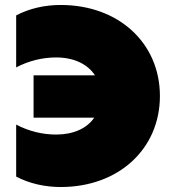

<svg xmlns="http://www.w3.org/2000/svg" viewBox="-20 -736 693 772"><path d="M224 16C458 16 623 -138 623 -350C623 -562 458 -716 224 -716C160 -716 98 -702 45 -674V-465C97 -492 151 -505 206 -505C276 -505 332 -479 362 -433H115V-263H359C329 -219 274 -195 206 -195C151 -195 97 -208 45 -235V-26C98 2 161 16 224 16Z"/></svg>

Font: Chess Sans Black
Style: Regular
Weight: 900
Designer: Wolf Bōese
Foundry: Wolf Bōese
Version: Version 7.223;Glyphs 3.3 (3306)